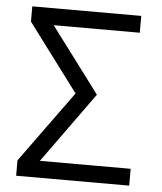

<svg xmlns="http://www.w3.org/2000/svg" viewBox="-51 -745 665 790"><g transform="rotate(5 281.5 -350.0)"><path d="M45 0V-63.5L259 -358.5L50.5 -637V-700H500.5V-630.5H145L347 -361L137 -69.5H512V0Z"/></g></svg>

Font: Geologica Roman ExtraLight
Style: Regular
Weight: 250
Designer: Sindre Bremnes, Frode Helland
Foundry: Monokrom Skriftforlag AS
Version: Version 1.010;gftools[0.9.28]